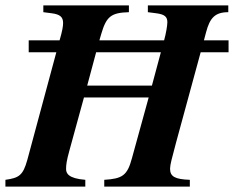

<svg xmlns="http://www.w3.org/2000/svg" viewBox="-44 -689 864 709"><path d="M62 -496H164L57 -99C41 -41 26 -32 -24 -25V0H271V-25C207 -30 200 -50 200 -65C200 -80 202 -96 212 -132L266 -329H505L443 -104C426 -41 408 -29 341 -25V0H657V-25C602 -27 584 -37 584 -66C584 -81 591 -105 606 -162L697 -496H800V-540H709L717 -570C731 -623 750 -644 799 -644V-669H502V-644L533 -640C564 -636 574 -627 574 -607C574 -595 569 -565 562 -540H323L330 -564C349 -629 367 -642 432 -644V-669H116V-644L147 -640C178 -636 189 -626 189 -604C189 -592 186 -574 176 -540H62ZM278 -373 311 -496H550L517 -373Z"/></svg>

Font: XITS
Style: Bold Italic
Weight: 700
Italic angle: -16.33°
Designer: MicroPress Inc., with final additions and corrections provided by Coen Hoffman, Elsevier (retired)
Version: Version 1.105